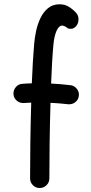

<svg xmlns="http://www.w3.org/2000/svg" viewBox="-20 -852 437 919"><path d="M44.4 -401.4Q43.5 -420.4 55.7 -435.1Q67.9 -449.7 86.9 -450.7Q99.1 -451.7 110.4 -452.4Q121.6 -453.1 132.3 -453.1Q134.3 -505.9 137.2 -554.4Q140.1 -603 143.6 -643.1Q146 -670.9 152.8 -703.6Q159.7 -736.3 173.6 -765.4Q187.5 -794.4 210 -813Q232.4 -831.5 265.6 -831.5Q290.5 -831.5 310.3 -819.1Q330.1 -806.6 345.2 -789.6Q356.4 -776.4 355.7 -758.1Q355 -739.7 345.7 -728.5Q335 -716.3 325 -714.6Q314.9 -712.9 305.2 -715.8Q289.6 -729.5 276.9 -729.5Q262.2 -729.5 250.7 -704.6Q239.3 -679.7 235.4 -635.3Q231.9 -597.2 229.2 -550.3Q226.6 -503.4 224.6 -452.1Q247.6 -451.2 270.5 -449Q293.5 -446.8 316.9 -444.3Q335.4 -442.4 347.7 -427Q359.9 -411.6 357.4 -393.1Q355.5 -374.5 340.1 -362.8Q324.7 -351.1 306.2 -353Q263.2 -357.9 221.7 -359.9Q218.8 -262.2 217.5 -166Q216.3 -69.8 216.3 2Q216.3 21 202.6 34.4Q189 47.9 169.9 47.9Q150.9 47.9 137.5 34.4Q124 21 124 2Q124 -70.3 125.2 -166.3Q126.5 -262.2 129.4 -360.8Q109.9 -360.4 93.8 -358.9Q74.7 -357.9 60.3 -370.1Q45.9 -382.3 44.4 -401.4Z"/></svg>

Font: Mikhak-DS1-FD Medium
Style: Regular
Weight: 500
Designer: Amin Abedi
Version: Version 3.2